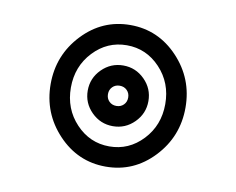

<svg xmlns="http://www.w3.org/2000/svg" viewBox="-55 -520 690 561"><g transform="rotate(10 290.0 -240.0)"><path d="M311.5 -261.5Q303 -270 290 -270Q277 -270 268.5 -261.5Q260 -253 260 -240Q260 -227 268.5 -218.5Q277 -210 290 -210Q303 -210 311.5 -218.5Q320 -227 320 -240Q320 -253 311.5 -261.5ZM226.5 -303.5Q253 -330 290 -330Q327 -330 353.5 -303.5Q380 -277 380 -240Q380 -203 353.5 -176.5Q327 -150 290 -150Q253 -150 226.5 -176.5Q200 -203 200 -240Q200 -277 226.5 -303.5ZM389 -346.5Q348 -390 290 -390Q232 -390 191 -346.5Q150 -303 150 -240Q150 -177 191 -133.5Q232 -90 290 -90Q348 -90 389 -133.5Q430 -177 430 -240Q430 -303 389 -346.5ZM148.5 -388Q207 -450 290 -450Q373 -450 431.5 -388Q490 -326 490 -240Q490 -154 431.5 -92Q373 -30 290 -30Q207 -30 148.5 -92Q90 -154 90 -240Q90 -326 148.5 -388Z"/></g></svg>

Font: SOV_Station
Style: Book
Weight: 400
Version: Version 1.00